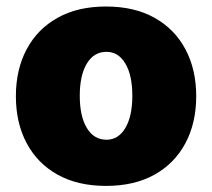

<svg xmlns="http://www.w3.org/2000/svg" viewBox="-20 -573 665 602"><path d="M312.5 9.9Q223.7 9.9 160.5 -25.4Q97.3 -60.7 63.6 -124.1Q29.8 -187.5 29.8 -271.3Q29.8 -355.1 63.6 -418.5Q97.3 -481.9 160.5 -517.2Q223.7 -552.6 312.5 -552.6Q401.3 -552.6 464.5 -517.2Q527.7 -481.9 561.4 -418.5Q595.2 -355.1 595.2 -271.3Q595.2 -187.5 561.4 -124.1Q527.7 -60.7 464.5 -25.4Q401.3 9.9 312.5 9.9ZM313.9 -134.9Q351.2 -134.9 373 -171.7Q394.9 -208.5 394.9 -272.7Q394.9 -337 373 -373.8Q351.2 -410.5 313.9 -410.5Q274.5 -410.5 252.3 -373.8Q230.1 -337 230.1 -272.7Q230.1 -208.5 252.3 -171.7Q274.5 -134.9 313.9 -134.9Z"/></svg>

Font: Inter UI Black
Style: Regular
Weight: 900
Designer: Rasmus Andersson
Foundry: rsms
Version: 3.2;8d6f07862